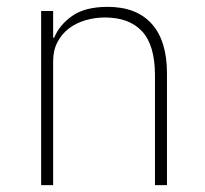

<svg xmlns="http://www.w3.org/2000/svg" viewBox="-20 -540 599 560"><path d="M100 0V-508H135V-430H138Q153 -467 190.5 -493.5Q228 -520 294 -520Q378 -520 422.5 -470.5Q467 -421 467 -326V0H432V-320Q432 -408 394.5 -448.5Q357 -489 286 -489Q257 -489 229.5 -481Q202 -473 181 -457Q160 -441 147.5 -417Q135 -393 135 -361V0Z"/></svg>

Font: IBM Plex Sans Arabic ExtLt
Style: Regular
Weight: 200
Designer: Mike Abbink, Paul van der Laan, Pieter van Rosmalen, Wael Morcos, Khajak Apelian
Foundry: Bold Monday
Version: Version 1.2